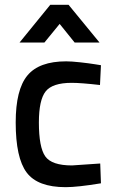

<svg xmlns="http://www.w3.org/2000/svg" viewBox="-20 -764 476 795"><path d="M254 -510Q276 -510 312 -506Q348 -502 373 -498L398 -494L394 -412Q315 -421 277 -421Q197 -421 169 -385.5Q141 -350 141 -257Q141 -154 167.5 -116.5Q194 -79 278 -79L395 -87L398 -5Q301 11 252 11Q136 11 90.5 -49.5Q45 -110 45 -257Q45 -393 93.5 -451.5Q142 -510 254 -510ZM61 -588 188 -744H264L392 -588H289L227 -665L164 -588Z"/></svg>

Font: TitilliumText22L Lt
Style: Medium
Weight: 500
Designer: Campivisivi
Foundry: Campivisivi
Version: 1.000